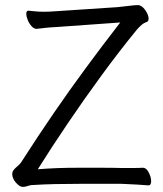

<svg xmlns="http://www.w3.org/2000/svg" viewBox="-20 -725 640 752"><path d="M560 1Q550 0 518.5 -2Q487 -4 457 -5H292Q239 -5 194.5 -4Q150 -3 103 0Q95 1 86.5 4Q78 7 69 7Q57 7 42.5 -9.5Q28 -26 28 -43Q28 -48 29 -51Q32 -60 45 -71Q58 -82 62 -88Q130 -194 191.5 -283.5Q253 -373 316 -458.5Q379 -544 451 -637L199 -619Q175 -618 154.5 -615.5Q134 -613 124 -612H123Q113 -612 103.5 -622.5Q94 -633 88.5 -647Q83 -661 83 -671Q83 -683 91 -683H93Q104 -682 119 -680.5Q134 -679 151 -679Q162 -679 174 -679.5Q186 -680 198 -681L440 -697Q463 -699 485 -702Q507 -705 520 -705Q535 -705 548.5 -686Q562 -667 562 -652Q562 -642 555 -639Q543 -635 534 -627Q525 -619 517 -610Q449 -527 379 -431.5Q309 -336 244.5 -240.5Q180 -145 128 -62Q164 -65 202.5 -66.5Q241 -68 286 -68Q327 -68 374.5 -68Q422 -68 456 -67Q480 -67 502 -67Q524 -67 539 -68H540Q553 -68 562.5 -49.5Q572 -31 572 -15Q572 1 561 1Z"/></svg>

Font: Klee One SemiBold
Style: Regular
Weight: 600
Designer: Fontworks Inc.
Foundry: Fontworks Inc.
Version: Version 1.00;January 12, 2022;FontCreator 13.0.0.2683 64-bit